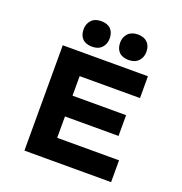

<svg xmlns="http://www.w3.org/2000/svg" viewBox="-159 -1062 1136 1199"><g transform="rotate(20 409.0 -462.0)"><path d="M135 0V-700H701V-555H300V-145H711V0ZM221 -287V-425H656V-287ZM553 -754Q510 -754 488 -776.5Q466 -799 466 -839Q466 -875 489 -899.5Q512 -924 553 -924Q595 -924 617.5 -901.5Q640 -879 640 -839Q640 -803 617 -778.5Q594 -754 553 -754ZM310 -754Q267 -754 245 -776.5Q223 -799 223 -839Q223 -875 245.5 -899.5Q268 -924 310 -924Q352 -924 374 -901.5Q396 -879 396 -839Q396 -803 373.5 -778.5Q351 -754 310 -754Z"/></g></svg>

Font: Lexend Giga
Style: Bold
Weight: 700
Version: Version 1.007